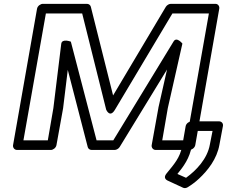

<svg xmlns="http://www.w3.org/2000/svg" viewBox="-20 -756 1192 1000"><path d="M408 -686 533 -185C533 -185 552 -139 579 -185L878 -686H1068L951 -25H825L854 -193L930 -529C930 -529 900 -567 884 -540L570 -25H483L349 -539C349 -539 303 -557 299 -528L258 -193L229 -25H102L219 -686ZM453 -721C451 -729 443 -736 433 -736H203C192 -736 176 -726 173 -711L48 0C46 11 54 25 69 25H245C256 25 271 15 274 0L309 -194V-195L333 -392L437 10C439 18 447 25 457 25H577C586 25 597 19 603 10L850 -394L805 -195V-194L770 0C768 11 776 25 791 25H967C978 25 994 15 997 0L1122 -711C1124 -722 1117 -736 1102 -736H870C861 -736 850 -730 844 -721L569 -259ZM949 170 904 150C936 111 968 68 979 4L993 -74H1087L1073 -3C1060 71 1002 132 949 170ZM847 148C829 170 846 181 852 184L934 222C941 225 950 224 958 219C979 206 999 191 1017 174C1062 132 1110 72 1123 -3L1141 -99C1144 -113 1134 -124 1121 -124H977C966 -124 950 -114 947 -99L929 4C918 66 886 100 847 148Z"/></svg>

Font: Asimov
Style: XWidOuIt
Weight: 500
Designer: Google
Version: Version 2.000980; 2014